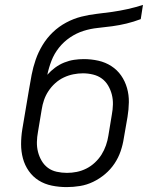

<svg xmlns="http://www.w3.org/2000/svg" viewBox="-20 -755 640 783"><path d="M252 8Q221 8 191.5 2Q162 -4 138 -19Q114 -34 97.5 -57.5Q81 -81 73.5 -109Q66 -137 66 -167Q66 -197 71 -228L98 -388Q103 -419 109 -450Q115 -481 125.5 -511.5Q136 -542 153.5 -571Q171 -600 195.5 -623.5Q220 -647 250 -663Q280 -679 311.5 -687Q343 -695 374.5 -698.5Q406 -702 437.5 -706.5Q469 -711 500.5 -718Q532 -725 563 -735L554 -677Q525 -666 496 -659Q467 -652 437.5 -648Q408 -644 378.5 -641Q349 -638 320.5 -629Q292 -620 266 -602.5Q240 -585 220.5 -560.5Q201 -536 190 -507.5Q179 -479 173 -450Q187 -466 204.5 -479Q222 -492 242 -500Q262 -508 282 -511Q302 -514 322 -514Q352 -514 381 -507.5Q410 -501 434 -485.5Q458 -470 474 -447Q490 -424 498 -396Q506 -368 505.5 -338Q505 -308 500 -278L485 -192Q481 -165 472 -138.5Q463 -112 447 -88Q431 -64 408.5 -45Q386 -26 360 -13.5Q334 -1 306.5 3.5Q279 8 252 8ZM253 -50Q273 -50 293 -54Q313 -58 332 -67.5Q351 -77 367 -92Q383 -107 394 -124.5Q405 -142 412 -162Q419 -182 422 -202L436 -287Q440 -308 440.5 -329Q441 -350 436 -369.5Q431 -389 421 -406Q411 -423 395.5 -434.5Q380 -446 359.5 -451Q339 -456 318 -456Q299 -456 279 -452Q259 -448 240 -439Q221 -430 205 -415.5Q189 -401 177.5 -383.5Q166 -366 159.5 -347Q153 -328 150 -308L135 -218Q131 -197 130.5 -176Q130 -155 135 -135.5Q140 -116 150 -99Q160 -82 175.5 -70.5Q191 -59 211.5 -54.5Q232 -50 253 -50Z"/></svg>

Font: Iosevka Etoile Light
Style: Italic
Weight: 300
Italic angle: -9°
Designer: Belleve Invis
Foundry: Belleve Invis
Version: Version 22.1.2; ttfautohint (v1.8.4)